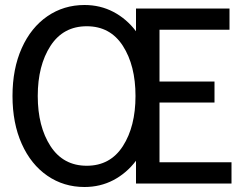

<svg xmlns="http://www.w3.org/2000/svg" viewBox="-20 -734 975 768"><path d="M906 -85V0H524V-91Q486 -41 433.5 -13.5Q381 14 318 14Q235 14 169.5 -31Q104 -76 67 -158.5Q30 -241 30 -350Q30 -459 67 -541.5Q104 -624 169.5 -669Q235 -714 318 -714Q381 -714 433.5 -686.5Q486 -659 524 -609V-700H898V-615H618V-408H838V-324H618V-85ZM522 -350Q522 -472 471.5 -550.5Q421 -629 327 -629Q233 -629 182 -550.5Q131 -472 131 -350Q131 -228 182 -149.5Q233 -71 327 -71Q421 -71 471.5 -149.5Q522 -228 522 -350Z"/></svg>

Font: Cabin Condensed
Style: Regular
Weight: 400
Width: 3
Designer: Pablo Impallari
Foundry: Pablo Impallari. http://www.impallari.com Igino Marini. http://www.ikern.com
Version: Version 2.200